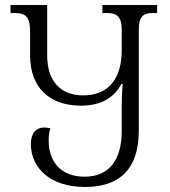

<svg xmlns="http://www.w3.org/2000/svg" viewBox="-20 -734 678 765"><path d="M388 -714V-682H406C440 -682 465 -673 465 -616V-535C465 -424 416 -354 311 -354C222 -354 168 -410 168 -513V-714H22V-682H41C87 -682 100 -661 100 -605V-513C100 -384 178 -313 303 -313C380 -313 434 -343 464 -400H469C466 -370 465 -339 465 -309V-213C465 -93 412 -30 317 -30C219 -30 174 -94 174 -173C174 -202 177 -213 181 -222C172 -225 164 -226 155 -226C126 -226 103 -205 103 -160C103 -69 175 11 319 11C456 11 533 -60 533 -213V-616C533 -673 555 -682 590 -682H606V-714Z"/></svg>

Font: Noto Serif Georgian Light
Style: Regular
Weight: 300
Designer: Monotype Design Team, Akaki Razmadze
Foundry: Google LLC
Version: Version 2.003